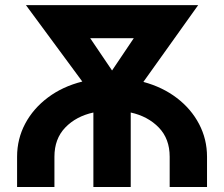

<svg xmlns="http://www.w3.org/2000/svg" viewBox="-20 -743 891 763"><path d="M351.1 0V-295.9Q282.2 -280.8 239.3 -236.1Q196.3 -191.4 196.3 -120.1V0H47.9V-120.1Q47.9 -190.9 80.1 -251.5Q112.3 -312 170.7 -355.7Q229 -399.4 307.1 -418.9L83 -722.7H767.6L549.8 -417.5Q626 -397 682.9 -353.5Q739.7 -310.1 771.2 -250Q802.7 -189.9 802.7 -120.1V0H654.3V-120.1Q654.3 -191.4 611.1 -236.1Q567.9 -280.8 499.5 -295.9V0ZM425.3 -462.9 511.7 -591.3H338.4Z"/></svg>

Font: Giphurs
Style: Bold
Weight: 700
Version: Version 0.920; ttfautohint (v1.8.4.7-5d5b)